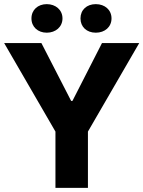

<svg xmlns="http://www.w3.org/2000/svg" viewBox="-23 -908 693 928"><path d="M203 -750C246 -750 279 -778 279 -819C279 -860 246 -888 203 -888C160 -888 129 -860 129 -819C129 -778 160 -750 203 -750ZM440 -750C484 -750 516 -778 516 -819C516 -860 484 -888 440 -888C396 -888 366 -860 366 -819C366 -778 396 -750 440 -750ZM245 0H402V-272L650 -700H470L327 -420H321L177 -700H-3L245 -272Z"/></svg>

Font: Fixel Display Bold
Style: Bold
Weight: 700
Designer: AlfaBravo + MacPaw
Foundry: Kyrylo Tkachov, Marchela Mozhyna, Serhii Makarenko, Maria Weinstein, Zakhar Kryvoshyya
Version: Version 1.211